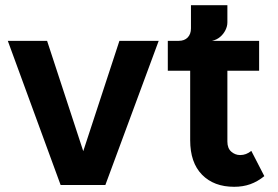

<svg xmlns="http://www.w3.org/2000/svg" viewBox="-20 -711 1067 738"><path d="M161 -554 300 -130 439 -554H590L385 0H213L10 -554Z M880 7Q802 7 756.5 -39.5Q711 -86 711 -172V-439H625V-554H976V-439H854V-167Q854 -141 869 -128Q884 -115 903 -115Q915 -115 925.5 -119Q936 -123 946 -131L996 -34Q970 -13 942 -3Q914 7 880 7ZM667 -510V-554Q689 -554 701.5 -567Q714 -580 714 -602V-691H854V-625Q854 -610 846.5 -595Q839 -580 826 -569Q813 -558 795 -554Z"/></svg>

Font: Parkinsans SemiBold
Style: Regular
Weight: 600
Designer: Red Stone, Indian Type Foundry
Foundry: Indian Type Foundry
Version: Version 1.000